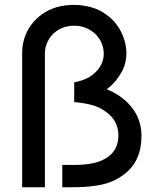

<svg xmlns="http://www.w3.org/2000/svg" viewBox="-20 -786 676 806"><path d="M73 -562.5Q73 -612 94.2 -654.2Q115.5 -696.5 155 -725Q209.5 -765.5 291.5 -765.5Q328 -765.5 364 -755.2Q400 -745 427 -724Q466.5 -696 488.5 -652Q510.5 -608 510.5 -561.5Q510.5 -507 477 -462.5Q460 -435 428 -411.5Q480.5 -390 516.5 -354Q545 -325.5 559.5 -290.5Q574 -255.5 574 -216.5Q574 -109.5 502 -55Q462.5 -24 411 -12Q359.5 0 289.5 0H241.5V-93.5H289.5Q338 -93.5 373.8 -101.5Q409.5 -109.5 435.5 -129Q477 -160.5 477 -217.5Q477 -279.5 425 -316.5Q398 -336.5 365.2 -345.2Q332.5 -354 291.5 -357.5V-440.5Q352.5 -451 386.5 -488.5Q415.5 -520.5 415.5 -560.5Q415.5 -587.5 403.2 -612Q391 -636.5 370 -652Q336 -678 291.5 -678Q246 -678 212.5 -652Q202.5 -644.5 194.5 -634.5Q186.5 -624.5 180.8 -613Q175 -601.5 171.8 -589Q168.5 -576.5 168.5 -564.5V0H73Z"/></svg>

Font: Russisch Sans Medium
Style: Regular
Weight: 500
Width: 4
Designer: Michael Sharanda (font) & Cristiano Sobral (main changes)
Foundry: Michael Sharanda
Version: Version 2.00;September 8, 2020;FontCreator 13.0.0.2681 64-bi